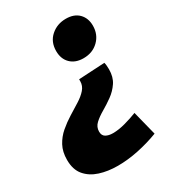

<svg xmlns="http://www.w3.org/2000/svg" viewBox="-214 -648 825 926"><g transform="rotate(-30 198.0 -185.0)"><path d="M357 -278Q359 -271 360 -261Q361 -251 361 -240Q361 -197 341.5 -168Q322 -139 293.5 -118.5Q265 -98 236.5 -81.5Q208 -65 188.5 -47Q169 -29 169 -3Q169 19 184.5 28Q200 37 224 37Q256 37 294 26.5Q332 16 362 4L396 139Q341 160 281.5 172.5Q222 185 166 185Q111 185 66 170.5Q21 156 -6 124Q-33 92 -33 38Q-33 -7 -15.5 -39.5Q2 -72 30 -96Q58 -120 89.5 -139.5Q121 -159 149 -176.5Q177 -194 194.5 -214Q212 -234 212 -259Q212 -262 212 -263.5Q212 -265 212 -266.5Q212 -268 212 -270ZM302 -555Q348 -555 373.5 -529Q399 -503 399 -461Q399 -412 366 -379.5Q333 -347 282 -347Q237 -347 210.5 -373Q184 -399 184 -443Q184 -494 218.5 -524.5Q253 -555 302 -555Z"/></g></svg>

Font: Bitter Thin Black
Style: Italic
Weight: 900
Italic angle: -9°
Version: Version 3.020